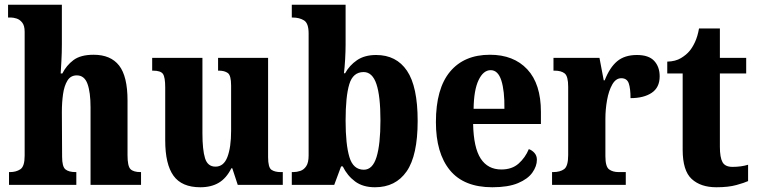

<svg xmlns="http://www.w3.org/2000/svg" viewBox="-20 -780 3193 810"><path d="M18 0V-54H22Q48 -54 66 -66Q84 -78 84 -123V-646Q84 -672 73.5 -685Q63 -698 49.5 -702Q36 -706 27 -706H14V-760H241V-593Q241 -557 239 -522Q237 -487 236 -470H243Q260 -504 290 -526.5Q320 -549 375 -549Q447 -549 482.5 -503.5Q518 -458 518 -356V-125Q518 -79 530.5 -66.5Q543 -54 573 -54H575V0H362V-327Q362 -391 349 -426.5Q336 -462 304 -462Q278 -462 264.5 -440Q251 -418 246 -383Q241 -348 241 -308L242 -119Q242 -77 256 -65.5Q270 -54 299 -54H302V0Z M825 10Q747 10 712 -38.5Q677 -87 677 -188V-411Q677 -454 667.5 -468Q658 -482 625 -482H622V-536H834V-218Q834 -148 845 -112.5Q856 -77 889 -77Q924 -77 939.5 -118Q955 -159 955 -228V-419Q955 -462 941 -472Q927 -482 903 -482H900V-536H1111V-117Q1111 -73 1125.5 -63.5Q1140 -54 1164 -54H1173V0H983L960 -70H956Q935 -28 903 -9Q871 10 825 10Z M1562 10Q1511 10 1478 -14.5Q1445 -39 1426 -78H1419L1390 0H1211V-54H1217Q1232 -54 1247 -59Q1262 -64 1272 -79Q1282 -94 1282 -124V-639Q1282 -682 1262.5 -694Q1243 -706 1215 -706H1211V-760H1438V-591Q1438 -564 1436 -529Q1434 -494 1431 -471H1436Q1454 -504 1486 -526Q1518 -548 1567 -548Q1652 -548 1697 -481.5Q1742 -415 1742 -270Q1742 -124 1695.5 -57Q1649 10 1562 10ZM1515 -64Q1552 -64 1568.5 -117.5Q1585 -171 1585 -272Q1585 -375 1568 -425.5Q1551 -476 1514 -476Q1469 -476 1453.5 -424.5Q1438 -373 1438 -271Q1438 -171 1454 -117.5Q1470 -64 1515 -64Z M2057 10Q1937 10 1878 -62Q1819 -134 1819 -265Q1819 -406 1878.5 -477.5Q1938 -549 2047 -549Q2147 -549 2204.5 -487.5Q2262 -426 2262 -308V-257H1976Q1978 -157 2008 -111Q2038 -65 2095 -65Q2140 -65 2168 -90Q2196 -115 2211 -151Q2225 -146 2235 -134.5Q2245 -123 2245 -106Q2245 -79 2226 -52Q2207 -25 2165.5 -7.5Q2124 10 2057 10ZM2108 -321Q2109 -397 2095 -440.5Q2081 -484 2050 -484Q2019 -484 1999 -442Q1979 -400 1978 -321Z M2309 0V-54H2313Q2343 -54 2360 -66.5Q2377 -79 2377 -126V-414Q2377 -458 2362.5 -470Q2348 -482 2319 -482H2315V-536H2509L2527 -441H2531Q2552 -495 2583.5 -521.5Q2615 -548 2667 -548Q2717 -548 2740 -523Q2763 -498 2763 -458Q2763 -411 2729.5 -388.5Q2696 -366 2640 -366Q2640 -407 2632.5 -428.5Q2625 -450 2601 -450Q2578 -450 2563 -423.5Q2548 -397 2541 -357.5Q2534 -318 2534 -279V-121Q2534 -77 2549.5 -65.5Q2565 -54 2590 -54H2620V0Z M3002 10Q2936 10 2898 -25Q2860 -60 2860 -148V-470H2795V-520Q2830 -521 2853 -535Q2876 -549 2889 -565Q2901 -579 2912 -602.5Q2923 -626 2929 -660H3017V-536H3128V-470H3017V-161Q3017 -116 3028 -96Q3039 -76 3070 -76Q3107 -76 3136 -85V-16Q3121 -9 3087 0.5Q3053 10 3002 10Z"/></svg>

Font: Noto Serif Thai Condensed ExtraBold
Style: Regular
Weight: 800
Width: 3
Designer: Monotype Design Team
Foundry: Monotype Imaging Inc.
Version: Version 2.002; ttfautohint (v1.8.4.7-5d5b)